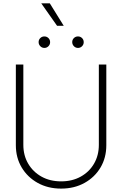

<svg xmlns="http://www.w3.org/2000/svg" viewBox="-20 -1111 726 1141"><path d="M343.3 9.8Q265.1 9.8 204.3 -23.9Q143.6 -57.6 108.9 -115.7Q74.2 -173.8 74.2 -248V-727.5H118.7V-250.5Q118.7 -187.5 147.5 -138.4Q176.3 -89.4 226.8 -61.3Q277.3 -33.2 343.3 -33.2Q409.2 -33.2 459.7 -61.3Q510.3 -89.4 538.8 -138.4Q567.4 -187.5 567.4 -250.5V-727.5H611.8V-248Q611.8 -173.8 577.4 -115.7Q543 -57.6 482.2 -23.9Q421.4 9.8 343.3 9.8ZM443.4 -826.2Q429.2 -826.2 419.2 -836.4Q409.2 -846.7 409.2 -860.8Q409.2 -875 419.2 -884.8Q429.2 -894.5 443.4 -894.5Q457.5 -894.5 467.5 -884.8Q477.5 -875 477.5 -860.4Q477.5 -846.2 467.5 -836.2Q457.5 -826.2 443.4 -826.2ZM243.7 -826.2Q229.5 -826.2 219.5 -836.4Q209.5 -846.7 209.5 -860.8Q209.5 -875 219.5 -884.8Q229.5 -894.5 243.7 -894.5Q257.8 -894.5 267.8 -884.8Q277.8 -875 277.8 -860.4Q277.8 -846.2 267.8 -836.2Q257.8 -826.2 243.7 -826.2ZM319.3 -957.5 225.1 -1091.3H275.9L358.9 -957.5Z"/></svg>

Font: Inter 28pt ExtraLight
Style: Regular
Weight: 250
Designer: Rasmus Andersson
Foundry: rsms
Version: Version 4.001;git-66647c0bb